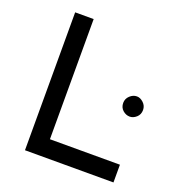

<svg xmlns="http://www.w3.org/2000/svg" viewBox="-130 -834 890 946"><g transform="rotate(20 314.5 -361.5)"><path d="M104 -723H201V-93H568V0H104ZM479 -385Q479 -407 495.5 -422.5Q512 -438 532 -438Q550 -438 566.5 -422.5Q583 -407 583 -385Q583 -361 566.5 -346.5Q550 -332 532 -332Q512 -332 495.5 -346.5Q479 -361 479 -385Z"/></g></svg>

Font: Josefin Sans Thin
Style: Regular
Weight: 400
Version: Version 2.000